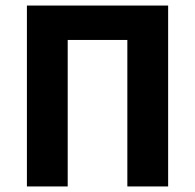

<svg xmlns="http://www.w3.org/2000/svg" viewBox="-20 -672 703 692"><path d="M77 0V-652H586V0H439V-528H224V0Z"/></svg>

Font: hySource Sans Pro
Style: Bold
Weight: 700
Designer: Paul D. Hunt
Foundry: Adobe Systems Incorporated
Version: Version 2.021;PS 2.000;hotconv 1.0.86;makeotf.lib2.5.63406